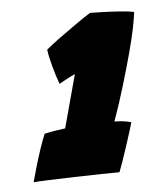

<svg xmlns="http://www.w3.org/2000/svg" viewBox="-38 -673 376 460"><g transform="rotate(-5 150.0 -443.0)"><path d="M230.5 -374.5Q253 -374.5 270.5 -369.5Q269 -363 264 -347Q259 -331 252.8 -312Q246.5 -293 240.8 -276.5Q235 -260 232 -252.5Q219 -252.5 189 -252Q159 -251.5 124.5 -250.5Q90 -249.5 62 -248.5Q34 -247.5 25 -246.5Q29 -262 35.5 -284Q42 -306 49 -326.8Q56 -347.5 61.5 -360Q72.5 -362.5 87.5 -365Q102.5 -367.5 111.5 -368.5Q119.5 -398 129 -433.2Q138.5 -468.5 146 -496Q137 -492 124.2 -485.2Q111.5 -478.5 107.5 -476Q100 -496 93.8 -519Q87.5 -542 85 -560Q96.5 -570 117.8 -585.5Q139 -601 160.5 -616Q182 -631 195 -639Q208 -639 228.2 -638.2Q248.5 -637.5 268.8 -636Q289 -634.5 300.5 -632Q298.5 -616 294.2 -594.2Q290 -572.5 279.5 -533.5Q271 -502 258.5 -460Q246 -418 230.5 -374.5Z"/></g></svg>

Font: Grandstander Black
Style: Italic
Weight: 900
Italic angle: -15°
Designer: Tyler Finck
Foundry: Etcetera Type Co
Version: Version 1.200; ttfautohint (v1.8.3)